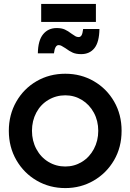

<svg xmlns="http://www.w3.org/2000/svg" viewBox="-20 -937 665 979"><path d="M25 -270Q25 -352 63 -418.5Q101 -485 166.5 -523Q232 -561 313 -561Q393 -561 458.5 -523Q524 -485 562 -419Q600 -353 600 -270Q600 -186 561.5 -120Q523 -54 457.5 -16Q392 22 313 22Q233 22 167.5 -16Q102 -54 63.5 -120.5Q25 -187 25 -270ZM313 -88Q359 -88 397.5 -111.5Q436 -135 458.5 -177Q481 -219 481 -270Q481 -321 458.5 -362.5Q436 -404 397.5 -427.5Q359 -451 313 -451Q266 -451 226.5 -427.5Q187 -404 165 -362.5Q143 -321 143 -270Q143 -219 165.5 -177Q188 -135 227 -111.5Q266 -88 313 -88ZM314 -691Q301 -699 294 -703Q287 -707 279 -707Q260 -707 255 -665H173Q174 -731 200 -762.5Q226 -794 269 -794Q294 -794 310.5 -786.5Q327 -779 345 -765Q358 -756 365 -752Q372 -748 381 -748Q390 -748 395.5 -756.5Q401 -765 404 -789H487Q486 -722 461.5 -691.5Q437 -661 394 -661Q368 -661 351 -668.5Q334 -676 314 -691ZM190 -917H469V-825H190Z"/></svg>

Font: BLUETTI 2.0 Medium
Style: Italic
Weight: 500
Designer: Stijn de Vries
Foundry: tokotype
Version: Version 2.005;October 31, 2023;FontCreator 14.0.0.2814 64-bi